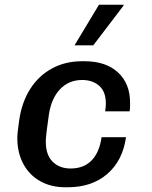

<svg xmlns="http://www.w3.org/2000/svg" viewBox="-20 -779 640 809"><path d="M255 10Q195 10 149.5 -15.5Q104 -41 78.5 -88Q53 -135 53 -197Q53 -211 55 -227Q57 -243 61 -273Q72 -349 107.5 -404.5Q143 -460 199 -490.5Q255 -521 326 -521H336Q426 -521 477 -474Q528 -427 528 -347Q528 -338 528 -328.5Q528 -319 526 -310H423Q426 -328 426 -343Q426 -393 398 -417.5Q370 -442 326 -442Q270 -442 233 -403Q196 -364 186 -296Q180 -253 177 -230Q174 -207 173.5 -197.5Q173 -188 173 -182Q173 -126 202 -97.5Q231 -69 277 -69Q333 -69 366 -103Q399 -137 408 -201H511Q497 -102 432 -46Q367 10 266 10ZM294 -588 397 -759H500L501 -756L373 -588Z"/></svg>

Font: Chivo Mono Medium
Style: Italic
Weight: 500
Italic angle: -8.05°
Monospace: yes
Designer: Hector Gatti
Foundry: Omnibus-Type
Version: Version 1.008